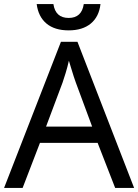

<svg xmlns="http://www.w3.org/2000/svg" viewBox="-20 -922 679 942"><path d="M545 0 459 -221H176L91 0H0L279 -717H360L638 0ZM352 -517Q349 -525 342 -546Q335 -567 328.5 -589.5Q322 -612 318 -624Q311 -593 302 -563.5Q293 -534 287 -517L206 -301H432ZM317 -773Q248 -773 208 -806.5Q168 -840 160 -902H242Q252 -834 317 -834Q381 -834 391 -902H473Q466 -840 425.5 -806.5Q385 -773 317 -773Z"/></svg>

Font: Noto Sans Living
Style: Regular
Weight: 400
Designer: Monotype Design Team
Foundry: Monotype Imaging Inc.
Version: Version 2.013; ttfautohint (v1.8.4.7-5d5b)